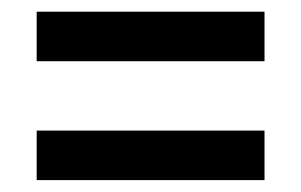

<svg xmlns="http://www.w3.org/2000/svg" viewBox="-20 -428 507 323"><path d="M41.7 -208.3V-125H425V-208.3ZM41.7 -408.3V-325H425V-408.3Z"/></svg>

Font: BoonHome
Style: Bold
Weight: 700
Designer: Sungsit Sawaiwan
Foundry: Sungsit Sawaiwan
Version: Version 0.2